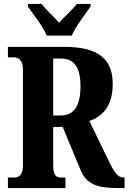

<svg xmlns="http://www.w3.org/2000/svg" viewBox="-20 -951 650 971"><path d="M216 -771H343C361 -816 412 -880 438 -918V-931H369C349 -905 304 -865 279 -836C254 -865 210 -905 190 -931H121V-918C147 -880 199 -816 216 -771ZM20 0H311V-53H293C267 -53 249 -60 249 -113V-309H297L388 -90C418 -15 481 0 576 0H610V-53H605C577 -53 557 -79 530 -137L432 -339C496 -361 550 -412 550 -525C550 -646 486 -714 306 -714H20V-661H48C68 -661 96 -653 96 -600V-113C96 -60 71 -53 48 -53H20ZM287 -367H249V-655H287C354 -655 387 -612 387 -516C387 -419 357 -367 287 -367Z"/></svg>

Font: Noto Serif Devanagari ExtraCondensed ExtraBold
Style: Regular
Weight: 800
Width: 2
Designer: Universal Thirst, Indian Type Foundry and the Monotype Design Team
Foundry: Monotype Imaging Inc.
Version: Version 2.004